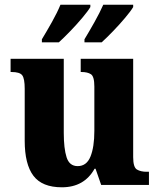

<svg xmlns="http://www.w3.org/2000/svg" viewBox="-20 -786 678 816"><path d="M243 10Q159 10 122 -39Q85 -88 85 -188V-409Q85 -452 74.5 -466Q64 -480 29 -480H25V-536H251V-222Q251 -155 263 -117.5Q275 -80 310 -80Q348 -80 364.5 -120.5Q381 -161 381 -230V-418Q381 -461 366.5 -470.5Q352 -480 326 -480H323V-536H546V-118Q546 -75 562 -65.5Q578 -56 603 -56H613V0H410L386 -69H382Q338 10 243 10ZM339 -619Q359 -652 381.5 -692Q404 -732 419 -766H546V-756Q536 -739 512 -710.5Q488 -682 460.5 -653.5Q433 -625 412 -606H339ZM158 -619Q178 -652 200.5 -692Q223 -732 237 -766H364V-756Q354 -739 330 -710.5Q306 -682 278.5 -653.5Q251 -625 230 -606H158Z"/></svg>

Font: Noto Serif SemiCondensed ExtraBold
Style: Regular
Weight: 800
Width: 4
Designer: Monotype Design Team
Foundry: Monotype Imaging Inc.
Version: Version 2.015